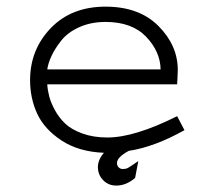

<svg xmlns="http://www.w3.org/2000/svg" viewBox="-20 -455 626 589"><path d="M404.3 39.1 394.5 90.8Q367.2 114.3 336.9 114.3Q312.5 114.3 296.4 97.7Q280.3 81.1 280.3 57.6Q280.3 35.2 298.8 13.7Q221.7 10.7 168.9 -23.9Q116.2 -58.6 94.2 -106Q72.3 -153.3 72.3 -209Q72.3 -302.7 135.7 -368.7Q199.2 -434.6 303.7 -434.6Q407.2 -434.6 466.3 -375Q525.4 -315.4 525.4 -240.2Q525.4 -231.4 524.4 -214.8Q523.4 -198.2 523.4 -196.3H125Q126 -178.7 130.9 -159.7Q135.7 -140.6 148.4 -117.2Q161.1 -93.8 180.2 -75.7Q199.2 -57.6 232.9 -45.4Q266.6 -33.2 309.6 -33.2Q392.6 -33.2 523.4 -98.6L545.9 -55.7Q453.1 -3.9 375 7.8Q338.9 27.3 338.9 44.9Q338.9 53.7 344.2 58.6Q349.6 63.5 356.4 63.5Q366.2 63.5 372.6 60.1Q378.9 56.6 404.3 39.1ZM125 -242.2H472.7Q471.7 -296.9 428.2 -342.3Q384.8 -387.7 303.7 -387.7Q258.8 -387.7 223.1 -371.6Q187.5 -355.5 168 -330.6Q148.4 -305.7 138.2 -283.7Q127.9 -261.7 125 -242.2Z"/></svg>

Font: Thabit
Style: Regular
Weight: 500
Designer: Regenerated by Nadim Shaikli
Foundry: MAK Alagha
Version: 0.01